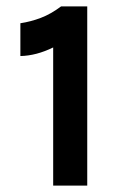

<svg xmlns="http://www.w3.org/2000/svg" viewBox="-20 -583 389 603"><path d="M254 -563V0H147V-434Q94 -408 44 -407V-510Q77 -515 108.5 -527Q140 -539 172 -563Z"/></svg>

Font: Karla Tamil Upright
Style: Bold
Weight: 700
Designer: Jonathan Pinhorn
Foundry: Jonathan Pinhorn
Version: Version 1.001